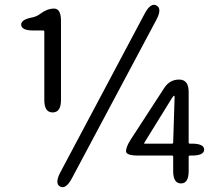

<svg xmlns="http://www.w3.org/2000/svg" viewBox="-20 -770 912 806"><path d="M232 13Q209 0 233 -46L588 -714Q613 -760 637 -747Q661 -734 637 -688L281 -20Q256 26 232 13ZM740 0Q707 0 707 -52V-112Q707 -117 702 -117H561Q509 -117 509 -135Q509 -153 528 -183L669 -400Q692 -436 732 -436Q772 -436 772 -384V-172Q772 -167 777 -167H785Q837 -167 837 -142Q837 -117 785 -117H777Q772 -117 772 -112V-52Q772 0 740 0ZM586 -171Q583 -167 588 -167H702Q707 -167 707 -172L713 -363Q713 -368 710.5 -368Q708 -368 701 -357ZM201 -298Q166 -298 166 -350V-637Q166 -642 161 -642H121Q71 -642 69 -665Q67 -688 116 -697Q135 -701 149 -712Q178 -734 207 -734Q236 -734 236 -682V-350Q236 -298 201 -298Z"/></svg>

Font: Resource Han Rounded KR
Style: Regular
Weight: 400
Designer: Cyano Hao (round all glyphs); Ryoko NISHIZUKA 西塚涼子 (kana, bopomofo & ideographs); Paul D. Hunt (Latin, Greek & Cyrillic)
Foundry: Cyano Hao
Version: 0.990